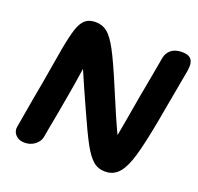

<svg xmlns="http://www.w3.org/2000/svg" viewBox="-124 -849 1008 976"><g transform="rotate(20 380.5 -361.5)"><path d="M761 -661Q761 -655 759 -637Q745 -558 717 -405Q715 -390 706 -344Q682 -214 661.5 -144.5Q641 -75 612.5 -42.5Q584 -10 538 -10Q501 -10 474 -33Q447 -56 418.5 -108Q390 -160 340 -272Q291 -380 256 -462Q254 -446 252 -438Q245 -388 232 -314Q225 -273 218.5 -238Q212 -203 207 -174Q203 -153 198 -127Q193 -101 188 -70Q183 -44 159.5 -26Q136 -8 104 -8Q73 -8 55.5 -27Q38 -46 42 -70L70 -232L88 -331L120 -519Q134 -595 147 -634Q160 -673 180.5 -690.5Q201 -708 236 -708Q273 -708 299.5 -686.5Q326 -665 356 -609.5Q386 -554 436 -435Q501 -279 536 -206Q552 -292 565 -370Q570 -402 597 -547L616 -653Q621 -680 642 -697.5Q663 -715 701 -715Q733 -715 747 -701.5Q761 -688 761 -661Z"/></g></svg>

Font: Mali
Style: Bold Italic
Weight: 700
Italic angle: -10°
Version: Version 1.000; ttfautohint (v1.6)